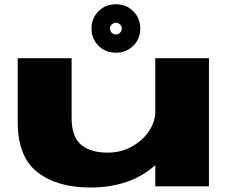

<svg xmlns="http://www.w3.org/2000/svg" viewBox="-20 -852 1072 878"><path d="M690 0V-97Q577 5.5 392.5 5.5Q241 5.5 151 -64.8Q61 -135 61 -293.5V-586H307.5V-312.5Q307.5 -228 350 -191Q392.5 -154 473 -154Q560.5 -154 626.5 -212.5Q681 -261 690 -328V-586H935.5V0ZM510 -611Q462 -611 430.2 -642.8Q398.5 -674.5 398.5 -721.5Q398.5 -768.5 430.2 -800.5Q462 -832.5 510 -832.5Q557.5 -832.5 589.5 -800.5Q621.5 -768.5 621.5 -721.5Q621.5 -674.5 589.5 -642.8Q557.5 -611 510 -611ZM510 -694.5Q520.5 -694.5 528.8 -702.5Q537 -710.5 537 -721.5Q537 -732.5 528.8 -740.2Q520.5 -748 510 -748Q499 -748 491 -740.2Q483 -732.5 483 -721.5Q483 -710.5 491 -702.5Q499 -694.5 510 -694.5Z"/></svg>

Font: Anybody UltraExpanded ExtraBold
Style: Regular
Weight: 800
Width: 9
Designer: Tyler Finck
Foundry: Etcetera Type Company
Version: Version 1.010; ttfautohint (v1.8.3) -l 8 -r 50 -G 200 -x 14 